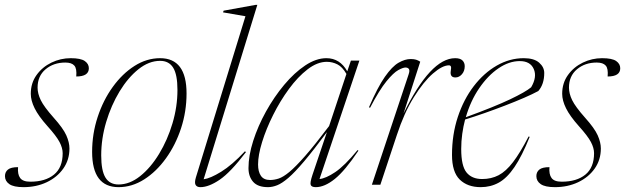

<svg xmlns="http://www.w3.org/2000/svg" viewBox="-34 -762 2578 792"><path d="M40.5 -72.5Q38 -43 49 -28Q60 -12.5 91 -12.5Q153 -12.5 188.8 -41.8Q224.5 -71 224.5 -130Q224.5 -151.5 211.5 -176.2Q198.5 -201 161.5 -242Q124.5 -283.5 108.8 -315.5Q93 -347.5 93 -375Q93 -419.5 116.8 -452.5Q140.5 -485.5 178.2 -503.8Q216 -522 257.5 -522Q299 -522 315.8 -510.2Q332.5 -498.5 332.5 -480.5Q332.5 -446.5 280.5 -446.5Q283.5 -479.5 272.5 -491.5Q261.5 -504 235.5 -504Q187 -504 154 -476.2Q121 -448.5 121 -400.5Q121 -376 134.2 -348.8Q147.5 -321.5 187 -277Q226.5 -233 239.5 -203.8Q252.5 -174.5 252.5 -149.5Q252.5 -102.5 227 -66.5Q201.5 -30.5 158.5 -10.2Q115.5 10 63 10Q22.5 10 4.5 -2.5Q-13.5 -15 -13.5 -35.5Q-13.5 -52.5 -1.2 -62.5Q11 -72.5 40.5 -72.5Z M626.5 -522Q735.5 -522 735.5 -376.5Q735.5 -302 712.8 -232.8Q690 -163.5 650.5 -108.8Q611 -54 560.8 -22Q510.5 10 455 10Q346 10 346 -135.5Q346 -210 368.8 -279.2Q391.5 -348.5 431 -403.2Q470.5 -458 520.8 -490Q571 -522 626.5 -522ZM455 -1Q501 -1 544.2 -35.5Q587.5 -70 622.2 -127.2Q657 -184.5 677.5 -253.2Q698 -322 698 -391Q698 -454 680.5 -482.5Q663 -511 626.5 -511Q580.5 -511 537.2 -476.5Q494 -442 459.2 -384.8Q424.5 -327.5 404 -258.8Q383.5 -190 383.5 -121Q383.5 -58 401 -29.5Q418.5 -1 455 -1Z M978.5 -695 886 -711 888.5 -718 1021 -742H1027.5L806 -22.5Q833.5 -26 878.2 -53.5Q923 -81 976.5 -138L980.5 -134.5Q917 -51 872 -20.5Q827 10 792.5 10Q778.5 10 773 1Q767.5 -8 774 -30Z M1255 -41 1314.5 -217Q1259 -142 1220.8 -96.8Q1182.5 -51.5 1155.8 -28.5Q1129 -5.5 1109.2 2.2Q1089.5 10 1071.5 10Q1029.5 10 1010.2 -12Q991 -34 991 -68.5Q991 -120 1010.5 -181Q1030 -242 1063.2 -302Q1096.5 -362 1138.2 -412Q1180 -462 1225 -492Q1270 -522 1312.5 -522Q1368 -522 1398.5 -468L1413.5 -512H1448.5L1284 -23.5Q1310 -26 1348.8 -52Q1387.5 -78 1441 -143L1444.5 -140.5Q1389 -57.5 1347 -23.8Q1305 10 1268.5 10Q1251.5 10 1247.8 1Q1244 -8 1255 -41ZM1030.5 -83.5Q1030.5 -54 1042.2 -36.8Q1054 -19.5 1080 -19.5Q1097 -19.5 1115.5 -25.5Q1134 -31.5 1159.8 -52.8Q1185.5 -74 1225 -119Q1264.5 -164 1323.5 -242L1395 -457Q1378.5 -486 1357.8 -496.5Q1337 -507 1314 -507Q1275 -507 1234.8 -476Q1194.5 -445 1158 -395.2Q1121.5 -345.5 1092.8 -288Q1064 -230.5 1047.2 -176.2Q1030.5 -122 1030.5 -83.5Z M1651.5 -455Q1657 -471 1652.8 -477.2Q1648.5 -483.5 1638.5 -483.5Q1628.5 -483.5 1608.8 -472.8Q1589 -462 1560 -426.5Q1531 -391 1492.5 -317.5L1488 -319.5Q1523.5 -402 1553.5 -445Q1583.5 -488 1610 -503.2Q1636.5 -518.5 1660 -518.5Q1673.5 -518.5 1682.2 -515.8Q1691 -513 1699.5 -507.5L1630.5 -293.5Q1742 -522 1843.5 -522Q1864 -522 1873.5 -512.8Q1883 -503.5 1883 -489Q1883 -469 1871.5 -455.8Q1860 -442.5 1844.5 -442.5Q1821 -442.5 1825.5 -470Q1828 -483.5 1825.8 -488Q1823.5 -492.5 1818 -492.5Q1791 -492.5 1752 -458.8Q1713 -425 1673 -360.8Q1633 -296.5 1603 -205L1535 0H1500Z M2151 -197.5Q2119 -118 2088.2 -72.8Q2057.5 -27.5 2023.8 -8.8Q1990 10 1949 10Q1894.5 10 1862.5 -21.2Q1830.5 -52.5 1830.5 -123Q1830.5 -207 1854.5 -279.5Q1878.5 -352 1920.2 -406.5Q1962 -461 2015.2 -491.5Q2068.5 -522 2126.5 -522Q2169 -522 2190 -503.5Q2211 -485 2211 -461Q2211 -414.5 2186.5 -386.5Q2163.5 -374 2127.8 -358.5Q2092 -343 2049.8 -326.8Q2007.5 -310.5 1964.8 -295.5Q1922 -280.5 1884.5 -269Q1877 -240.5 1872.8 -210Q1868.5 -179.5 1868.5 -147.5Q1868.5 -77.5 1890.5 -50.5Q1912.5 -23.5 1955 -23.5Q1992.5 -23.5 2022.8 -39.2Q2053 -55 2082.2 -93.2Q2111.5 -131.5 2146.5 -199ZM2110 -510Q2066 -510 2022.2 -480.2Q1978.5 -450.5 1942.8 -398.2Q1907 -346 1887.5 -278.5Q2005.5 -321.5 2070 -352.2Q2134.5 -383 2157 -402Q2182 -444.5 2167.8 -477.2Q2153.5 -510 2110 -510Z M2232.5 -72.5Q2230 -43 2241 -28Q2252 -12.5 2283 -12.5Q2345 -12.5 2380.8 -41.8Q2416.5 -71 2416.5 -130Q2416.5 -151.5 2403.5 -176.2Q2390.5 -201 2353.5 -242Q2316.5 -283.5 2300.8 -315.5Q2285 -347.5 2285 -375Q2285 -419.5 2308.8 -452.5Q2332.5 -485.5 2370.2 -503.8Q2408 -522 2449.5 -522Q2491 -522 2507.8 -510.2Q2524.5 -498.5 2524.5 -480.5Q2524.5 -446.5 2472.5 -446.5Q2475.5 -479.5 2464.5 -491.5Q2453.5 -504 2427.5 -504Q2379 -504 2346 -476.2Q2313 -448.5 2313 -400.5Q2313 -376 2326.2 -348.8Q2339.5 -321.5 2379 -277Q2418.5 -233 2431.5 -203.8Q2444.5 -174.5 2444.5 -149.5Q2444.5 -102.5 2419 -66.5Q2393.5 -30.5 2350.5 -10.2Q2307.5 10 2255 10Q2214.5 10 2196.5 -2.5Q2178.5 -15 2178.5 -35.5Q2178.5 -52.5 2190.8 -62.5Q2203 -72.5 2232.5 -72.5Z"/></svg>

Font: Newsreader 72pt ExtraLight
Style: Italic
Weight: 275
Italic angle: -17°
Designer: Hugues Gentile
Foundry: Production Type
Version: Version 1.003; ttfautohint (v1.8.3)